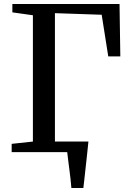

<svg xmlns="http://www.w3.org/2000/svg" viewBox="-20 -763 646 963"><path d="M207.5 -53H398.5V-30.5H207.5ZM338 180Q336.5 159.5 333.8 135.2Q331 111 327.8 86.2Q324.5 61.5 321.8 39Q319 16.5 317 -0.5L276 -53H423.5Q421.5 -33 419 -9.5Q416.5 14 413.8 39.2Q411 64.5 408.2 89.5Q405.5 114.5 403 137.5Q400.5 160.5 398 180ZM38.5 0V-41.5L145 -53V-686.5L42 -701V-743H579.5L583.5 -480H523L490 -689L255.5 -697V-53L409.5 -41.5V0Z"/></svg>

Font: Merriweather 48pt
Style: Regular
Weight: 400
Version: Version 2.100